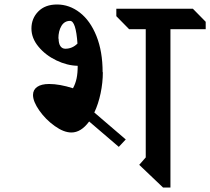

<svg xmlns="http://www.w3.org/2000/svg" viewBox="-20 -826 936 855"><path d="M400 -325 540 -205 509 -172 377 -285Q341 -236 298 -236Q264 -236 223.5 -265Q183 -294 155 -334Q127 -374 127 -403Q127 -426 145.5 -439Q164 -452 199 -452Q245 -452 305 -433Q316 -453 321 -476.5Q326 -500 326 -533Q279 -534 231 -557Q183 -580 151.5 -618Q120 -656 120 -699Q120 -744 150.5 -775Q181 -806 234 -806Q289 -806 335.5 -770Q382 -734 409.5 -665.5Q437 -597 437 -504L438 -505Q438 -458 428 -410.5Q418 -363 400 -325ZM739 -696V9H706L600 -92L629 -125V-696H555L498 -754V-787H839L896 -729V-696ZM271 -609Q302 -609 325 -632Q318 -733 292 -733Q267 -733 253.5 -710.5Q240 -688 240 -654H241Q241 -632 249 -620.5Q257 -609 271 -609Z"/></svg>

Font: Inknut Antiqua Light
Style: Regular
Weight: 300
Designer: Claus Eggers Sørensen
Foundry: Claus Eggers Sørensen
Version: Version 1.003; ttfautohint (v1.8.2) -l 8 -r 50 -G 200 -x 14 